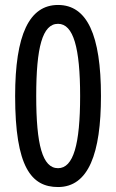

<svg xmlns="http://www.w3.org/2000/svg" viewBox="-20 -744 469 774"><path d="M387 -357C387 -603 331 -724 214 -724C98 -724 41 -604 41 -357C41 -71 106 10 214 10C337 10 387 -126 387 -357ZM126 -357C126 -553 151 -648 214 -648C276 -648 303 -551 303 -357C303 -162 276 -66 214 -66C151 -66 126 -161 126 -357Z"/></svg>

Font: Noto Sans Gujarati ExtraCondensed
Style: Regular
Weight: 400
Width: 2
Designer: Jelle Bosma - Monotype Design Team, Universal Thirst
Foundry: Monotype Imaging Inc.
Version: Version 2.106